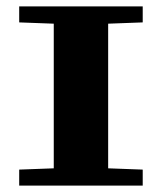

<svg xmlns="http://www.w3.org/2000/svg" viewBox="-20 -580 506 600"><path d="M40 -50 148 -54V-506L40 -510V-560H426V-510L318 -506V-54L426 -50V0H40Z"/></svg>

Font: Minipax
Style: Bold
Weight: 700
Designer: Raphaël Ronot, Igor Stepanchenko (Cyrillic)
Foundry: steppetype
Version: Version 1.002